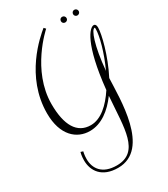

<svg xmlns="http://www.w3.org/2000/svg" viewBox="-259 -849 1161 1328"><g transform="rotate(-30 321.5 -185.5)"><path d="M263 14C154 14 99 -79 99 -248C99 -518 326 -717 328 -719L315 -733C267 -694 40 -504 40 -208C40 -31 134 46 237 46C331 46 409 -16 471 -100C471 -94 470 -87 470 -81C452 142 465 345 279 345C164 345 119 279 119 202C119 169 126 144 126 144L107 138C106 140 99 167 99 201C99 286 150 364 279 364C539 364 527 -50 535 -205C606 -343 643 -496 643 -545C643 -574 630 -576 624 -576C593 -576 512 -495 476 -143C417 -53 344 14 263 14ZM624 -546C624 -491 593 -373 540 -259C557 -451 596 -557 621 -557C624 -557 624 -552 624 -546ZM442 -712C442 -700 451 -690 464 -690C477 -690 487 -700 487 -712C487 -725 477 -735 464 -735C451 -735 442 -725 442 -712ZM539 -712C539 -700 549 -690 561 -690C574 -690 584 -700 584 -712C584 -725 574 -735 561 -735C549 -735 539 -725 539 -712Z"/></g></svg>

Font: Clicker Script
Style: Regular
Weight: 400
Designer: Astigmatic (AOETI)
Foundry: Astigmatic (AOETI)
Version: Version 1.000